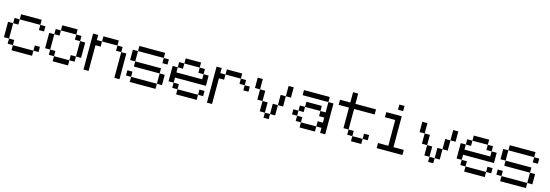

<svg xmlns="http://www.w3.org/2000/svg" viewBox="43 -2503 11467 4005"><g transform="rotate(15 5776.5 -500.0)"><path d="M222.7 0Q222.7 -27.3 222.7 -110.4Q333 -110.4 667 -110.4Q667 -83 667 0Q555.7 0 222.7 0ZM110.4 -110.4Q110.4 -138.7 110.4 -222.7Q138.7 -222.7 222.7 -222.7Q222.7 -194.3 222.7 -110.4Q194.3 -110.4 110.4 -110.4ZM667 -110.4Q667 -138.7 667 -222.7Q694.3 -222.7 777.3 -222.7Q777.3 -194.3 777.3 -110.4Q750 -110.4 667 -110.4ZM0 -222.7Q0 -305.7 0 -554.7Q27.3 -554.7 110.4 -554.7Q110.4 -471.7 110.4 -222.7Q83 -222.7 0 -222.7ZM110.4 -554.7Q110.4 -583 110.4 -667Q138.7 -667 222.7 -667Q222.7 -638.7 222.7 -554.7Q194.3 -554.7 110.4 -554.7ZM667 -554.7Q667 -583 667 -667Q694.3 -667 777.3 -667Q777.3 -638.7 777.3 -554.7Q750 -554.7 667 -554.7ZM222.7 -667Q222.7 -694.3 222.7 -777.3Q333 -777.3 667 -777.3Q667 -750 667 -667Q583 -667 333 -667Q305.7 -667 222.7 -667Z M1111.3 0Q1111.3 -27.3 1111.3 -110.4Q1194.3 -110.4 1443.4 -110.4Q1443.4 -83 1443.4 0Q1360.4 0 1111.3 0ZM999 -110.4Q999 -138.7 999 -222.7Q1027.3 -222.7 1111.3 -222.7Q1111.3 -194.3 1111.3 -110.4Q1083 -110.4 999 -110.4ZM1443.4 -110.4Q1443.4 -138.7 1443.4 -222.7Q1471.7 -222.7 1555.7 -222.7Q1555.7 -194.3 1555.7 -110.4Q1527.3 -110.4 1443.4 -110.4ZM888.7 -222.7Q888.7 -305.7 888.7 -554.7Q916 -554.7 999 -554.7Q999 -471.7 999 -222.7Q971.7 -222.7 888.7 -222.7ZM1555.7 -222.7Q1555.7 -305.7 1555.7 -554.7Q1583 -554.7 1666 -554.7Q1666 -471.7 1666 -222.7Q1638.7 -222.7 1555.7 -222.7ZM999 -554.7Q999 -583 999 -667Q1027.3 -667 1111.3 -667Q1111.3 -638.7 1111.3 -554.7Q1083 -554.7 999 -554.7ZM1443.4 -554.7Q1443.4 -583 1443.4 -667Q1471.7 -667 1555.7 -667Q1555.7 -638.7 1555.7 -554.7Q1527.3 -554.7 1443.4 -554.7ZM1111.3 -667Q1111.3 -694.3 1111.3 -777.3Q1194.3 -777.3 1443.4 -777.3Q1443.4 -750 1443.4 -667Q1381.8 -667 1194.3 -667Q1173.8 -667 1111.3 -667Z M2444.3 0Q2444.3 -138.7 2444.3 -554.7Q2471.7 -554.7 2554.7 -554.7Q2554.7 -416 2554.7 0Q2527.3 0 2444.3 0ZM2332 -554.7Q2332 -583 2332 -667Q2360.4 -667 2444.3 -667Q2444.3 -638.7 2444.3 -554.7Q2416 -554.7 2332 -554.7ZM1777.3 0Q1777.3 -194.3 1777.3 -777.3Q1804.7 -777.3 1887.7 -777.3Q1887.7 -750 1887.7 -667Q1916 -667 2000 -667Q2000 -638.7 2000 -554.7Q1971.7 -554.7 1887.7 -554.7Q1887.7 -416 1887.7 0Q1860.4 0 1777.3 0ZM2000 -667Q2000 -694.3 2000 -777.3Q2083 -777.3 2332 -777.3Q2332 -750 2332 -667Q2249 -667 2000 -667Z M2776.4 0Q2776.4 -27.3 2776.4 -110.4Q2916 -110.4 3333 -110.4Q3333 -83 3333 0Q3193.4 0 2776.4 0ZM2666 -110.4Q2666 -138.7 2666 -222.7Q2693.4 -222.7 2776.4 -222.7Q2776.4 -194.3 2776.4 -110.4Q2749 -110.4 2666 -110.4ZM3333 -110.4Q3333 -166 3333 -333Q3360.4 -333 3443.4 -333Q3443.4 -277.3 3443.4 -110.4Q3416 -110.4 3333 -110.4ZM2776.4 -333Q2776.4 -360.4 2776.4 -444.3Q2916 -444.3 3333 -444.3Q3333 -417 3333 -333Q3193.4 -333 2776.4 -333ZM2666 -444.3Q2666 -500 2666 -667Q2693.4 -667 2776.4 -667Q2776.4 -611.3 2776.4 -444.3Q2749 -444.3 2666 -444.3ZM3333 -554.7Q3333 -583 3333 -667Q3360.4 -667 3443.4 -667Q3443.4 -638.7 3443.4 -554.7Q3416 -554.7 3333 -554.7ZM2776.4 -667Q2776.4 -694.3 2776.4 -777.3Q2916 -777.3 3333 -777.3Q3333 -750 3333 -667Q3228.5 -667 2916 -667Q2880.9 -667 2776.4 -667Z M3777.3 0Q3777.3 -27.3 3777.3 -110.4Q3887.7 -110.4 4221.7 -110.4Q4221.7 -83 4221.7 0Q4110.4 0 3777.3 0ZM3665 -110.4Q3665 -138.7 3665 -222.7Q3693.4 -222.7 3777.3 -222.7Q3777.3 -194.3 3777.3 -110.4Q3749 -110.4 3665 -110.4ZM4221.7 -110.4Q4221.7 -138.7 4221.7 -222.7Q4249 -222.7 4332 -222.7Q4332 -194.3 4332 -110.4Q4304.7 -110.4 4221.7 -110.4ZM3554.7 -222.7Q3554.7 -305.7 3554.7 -554.7Q3582 -554.7 3665 -554.7Q3665 -527.3 3665 -444.3Q3804.7 -444.3 4221.7 -444.3Q4221.7 -471.7 4221.7 -554.7Q4249 -554.7 4332 -554.7Q4332 -500 4332 -333Q4165 -333 3665 -333Q3665 -305.7 3665 -222.7Q3637.7 -222.7 3554.7 -222.7ZM3665 -554.7Q3665 -583 3665 -667Q3693.4 -667 3777.3 -667Q3777.3 -638.7 3777.3 -554.7Q3749 -554.7 3665 -554.7ZM4109.4 -554.7Q4109.4 -583 4109.4 -667Q4137.7 -667 4221.7 -667Q4221.7 -638.7 4221.7 -554.7Q4193.4 -554.7 4109.4 -554.7ZM3777.3 -667Q3777.3 -694.3 3777.3 -777.3Q3860.4 -777.3 4109.4 -777.3Q4109.4 -750 4109.4 -667Q4054.7 -667 3887.7 -667Q3860.4 -667 3777.3 -667Z M5110.4 -444.3Q5110.4 -471.7 5110.4 -554.7Q5137.7 -554.7 5220.7 -554.7Q5220.7 -527.3 5220.7 -444.3Q5193.4 -444.3 5110.4 -444.3ZM4998 -554.7Q4998 -583 4998 -667Q5026.4 -667 5110.4 -667Q5110.4 -638.7 5110.4 -554.7Q5082 -554.7 4998 -554.7ZM4443.4 0Q4443.4 -194.3 4443.4 -777.3Q4470.7 -777.3 4553.7 -777.3Q4553.7 -750 4553.7 -667Q4582 -667 4666 -667Q4666 -638.7 4666 -554.7Q4637.7 -554.7 4553.7 -554.7Q4553.7 -416 4553.7 0Q4526.4 0 4443.4 0ZM4666 -667Q4666 -694.3 4666 -777.3Q4749 -777.3 4998 -777.3Q4998 -750 4998 -667Q4915 -667 4666 -667Z M5665 0Q5665 -27.3 5665 -110.4Q5692.4 -110.4 5776.4 -110.4Q5776.4 -83 5776.4 0Q5749 0 5665 0ZM5554.7 -110.4Q5554.7 -166 5554.7 -333Q5582 -333 5665 -333Q5665 -277.3 5665 -110.4Q5637.7 -110.4 5554.7 -110.4ZM5776.4 -110.4Q5776.4 -166 5776.4 -333Q5803.7 -333 5886.7 -333Q5886.7 -277.3 5886.7 -110.4Q5859.4 -110.4 5776.4 -110.4ZM5442.4 -333Q5442.4 -388.7 5442.4 -554.7Q5470.7 -554.7 5554.7 -554.7Q5554.7 -500 5554.7 -333Q5526.4 -333 5442.4 -333ZM5886.7 -333Q5886.7 -388.7 5886.7 -554.7Q5915 -554.7 5999 -554.7Q5999 -500 5999 -333Q5970.7 -333 5886.7 -333ZM5332 -554.7Q5332 -610.4 5332 -777.3Q5359.4 -777.3 5442.4 -777.3Q5442.4 -721.7 5442.4 -554.7Q5415 -554.7 5332 -554.7ZM5999 -554.7Q5999 -610.4 5999 -777.3Q6026.4 -777.3 6109.4 -777.3Q6109.4 -721.7 6109.4 -554.7Q6082 -554.7 5999 -554.7Z M6443.4 0Q6443.4 -27.3 6443.4 -110.4Q6526.4 -110.4 6775.4 -110.4Q6775.4 -83 6775.4 0Q6692.4 0 6443.4 0ZM6331.1 -110.4Q6331.1 -138.7 6331.1 -222.7Q6359.4 -222.7 6443.4 -222.7Q6443.4 -194.3 6443.4 -110.4Q6415 -110.4 6331.1 -110.4ZM6220.7 -222.7Q6220.7 -250 6220.7 -333Q6248 -333 6331.1 -333Q6331.1 -305.7 6331.1 -222.7Q6303.7 -222.7 6220.7 -222.7ZM6331.1 -333Q6331.1 -360.4 6331.1 -444.3Q6359.4 -444.3 6443.4 -444.3Q6443.4 -417 6443.4 -333Q6415 -333 6331.1 -333ZM6443.4 -444.3Q6443.4 -471.7 6443.4 -554.7Q6526.4 -554.7 6775.4 -554.7Q6775.4 -527.3 6775.4 -444.3Q6692.4 -444.3 6443.4 -444.3ZM6887.7 0Q6887.7 -27.3 6887.7 -110.4Q6859.4 -110.4 6775.4 -110.4Q6775.4 -138.7 6775.4 -222.7Q6803.7 -222.7 6887.7 -222.7Q6887.7 -250 6887.7 -333Q6859.4 -333 6775.4 -333Q6775.4 -360.4 6775.4 -444.3Q6803.7 -444.3 6887.7 -444.3Q6887.7 -500 6887.7 -667Q6915 -667 6998 -667Q6998 -500 6998 0Q6970.7 0 6887.7 0ZM6331.1 -667Q6331.1 -694.3 6331.1 -777.3Q6470.7 -777.3 6887.7 -777.3Q6887.7 -750 6887.7 -667Q6796.9 -667 6526.4 -667Q6477.5 -667 6331.1 -667Z M7553.7 0Q7553.7 -27.3 7553.7 -110.4Q7609.4 -110.4 7776.4 -110.4Q7776.4 -83 7776.4 0Q7720.7 0 7553.7 0ZM7442.4 -110.4Q7442.4 -138.7 7442.4 -222.7Q7469.7 -222.7 7553.7 -222.7Q7553.7 -194.3 7553.7 -110.4Q7526.4 -110.4 7442.4 -110.4ZM7776.4 -110.4Q7776.4 -138.7 7776.4 -222.7Q7803.7 -222.7 7886.7 -222.7Q7886.7 -194.3 7886.7 -110.4Q7859.4 -110.4 7776.4 -110.4ZM7332 -222.7Q7332 -333 7332 -667Q7276.4 -667 7109.4 -667Q7109.4 -694.3 7109.4 -777.3Q7165 -777.3 7332 -777.3Q7332 -833 7332 -1000Q7359.4 -1000 7442.4 -1000Q7442.4 -944.3 7442.4 -777.3Q7553.7 -777.3 7886.7 -777.3Q7886.7 -750 7886.7 -667Q7775.4 -667 7442.4 -667Q7442.4 -555.7 7442.4 -222.7Q7415 -222.7 7332 -222.7Z M8108.4 0Q8108.4 -27.3 8108.4 -110.4Q8164.1 -110.4 8331.1 -110.4Q8331.1 -250 8331.1 -667Q8275.4 -667 8108.4 -667Q8108.4 -694.3 8108.4 -777.3Q8164.1 -777.3 8331.1 -777.3Q8359.4 -777.3 8442.4 -777.3Q8442.4 -610.4 8442.4 -110.4Q8498 -110.4 8665 -110.4Q8665 -83 8665 0Q8525.4 0 8108.4 0ZM8331.1 -888.7Q8331.1 -917 8331.1 -1000Q8358.4 -1000 8442.4 -1000Q8442.4 -972.7 8442.4 -888.7Q8415 -888.7 8331.1 -888.7Z M9219.7 0Q9219.7 -27.3 9219.7 -110.4Q9247.1 -110.4 9331.1 -110.4Q9331.1 -83 9331.1 0Q9303.7 0 9219.7 0ZM9109.4 -110.4Q9109.4 -166 9109.4 -333Q9136.7 -333 9219.7 -333Q9219.7 -277.3 9219.7 -110.4Q9192.4 -110.4 9109.4 -110.4ZM9331.1 -110.4Q9331.1 -166 9331.1 -333Q9358.4 -333 9441.4 -333Q9441.4 -277.3 9441.4 -110.4Q9414.1 -110.4 9331.1 -110.4ZM8997.1 -333Q8997.1 -388.7 8997.1 -554.7Q9025.4 -554.7 9109.4 -554.7Q9109.4 -500 9109.4 -333Q9081.1 -333 8997.1 -333ZM9441.4 -333Q9441.4 -388.7 9441.4 -554.7Q9469.7 -554.7 9553.7 -554.7Q9553.7 -500 9553.7 -333Q9525.4 -333 9441.4 -333ZM8886.7 -554.7Q8886.7 -610.4 8886.7 -777.3Q8914.1 -777.3 8997.1 -777.3Q8997.1 -721.7 8997.1 -554.7Q8969.7 -554.7 8886.7 -554.7ZM9553.7 -554.7Q9553.7 -610.4 9553.7 -777.3Q9581.1 -777.3 9664.1 -777.3Q9664.1 -721.7 9664.1 -554.7Q9636.7 -554.7 9553.7 -554.7Z M9998 0Q9998 -27.3 9998 -110.4Q10108.4 -110.4 10442.4 -110.4Q10442.4 -83 10442.4 0Q10331.1 0 9998 0ZM9885.7 -110.4Q9885.7 -138.7 9885.7 -222.7Q9914.1 -222.7 9998 -222.7Q9998 -194.3 9998 -110.4Q9969.7 -110.4 9885.7 -110.4ZM10442.4 -110.4Q10442.4 -138.7 10442.4 -222.7Q10469.7 -222.7 10552.7 -222.7Q10552.7 -194.3 10552.7 -110.4Q10525.4 -110.4 10442.4 -110.4ZM9775.4 -222.7Q9775.4 -305.7 9775.4 -554.7Q9802.7 -554.7 9885.7 -554.7Q9885.7 -527.3 9885.7 -444.3Q10025.4 -444.3 10442.4 -444.3Q10442.4 -471.7 10442.4 -554.7Q10469.7 -554.7 10552.7 -554.7Q10552.7 -500 10552.7 -333Q10385.7 -333 9885.7 -333Q9885.7 -305.7 9885.7 -222.7Q9858.4 -222.7 9775.4 -222.7ZM9885.7 -554.7Q9885.7 -583 9885.7 -667Q9914.1 -667 9998 -667Q9998 -638.7 9998 -554.7Q9969.7 -554.7 9885.7 -554.7ZM10330.1 -554.7Q10330.1 -583 10330.1 -667Q10358.4 -667 10442.4 -667Q10442.4 -638.7 10442.4 -554.7Q10414.1 -554.7 10330.1 -554.7ZM9998 -667Q9998 -694.3 9998 -777.3Q10081.1 -777.3 10330.1 -777.3Q10330.1 -750 10330.1 -667Q10275.4 -667 10108.4 -667Q10081.1 -667 9998 -667Z M10774.4 0Q10774.4 -27.3 10774.4 -110.4Q10914.1 -110.4 11331.1 -110.4Q11331.1 -83 11331.1 0Q11191.4 0 10774.4 0ZM10664.1 -110.4Q10664.1 -138.7 10664.1 -222.7Q10691.4 -222.7 10774.4 -222.7Q10774.4 -194.3 10774.4 -110.4Q10747.1 -110.4 10664.1 -110.4ZM11331.1 -110.4Q11331.1 -166 11331.1 -333Q11358.4 -333 11441.4 -333Q11441.4 -277.3 11441.4 -110.4Q11414.1 -110.4 11331.1 -110.4ZM10774.4 -333Q10774.4 -360.4 10774.4 -444.3Q10914.1 -444.3 11331.1 -444.3Q11331.1 -417 11331.1 -333Q11191.4 -333 10774.4 -333ZM10664.1 -444.3Q10664.1 -500 10664.1 -667Q10691.4 -667 10774.4 -667Q10774.4 -611.3 10774.4 -444.3Q10747.1 -444.3 10664.1 -444.3ZM11331.1 -554.7Q11331.1 -583 11331.1 -667Q11358.4 -667 11441.4 -667Q11441.4 -638.7 11441.4 -554.7Q11414.1 -554.7 11331.1 -554.7ZM10774.4 -667Q10774.4 -694.3 10774.4 -777.3Q10914.1 -777.3 11331.1 -777.3Q11331.1 -750 11331.1 -667Q11226.6 -667 10914.1 -667Q10878.9 -667 10774.4 -667Z"/></g></svg>

Font: Ingsat TST_CRD
Style: Regular
Weight: 300
Designer: Tofik Waleny
Version: 1.0